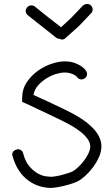

<svg xmlns="http://www.w3.org/2000/svg" viewBox="-20 -876 548 944"><path d="M305.7 -334Q478.5 -250 478.5 -157.2Q478.5 -128.9 465.8 -101.6Q453.1 -74.2 435.5 -51.3Q418 -28.3 398.9 -11.2Q379.9 5.9 367.2 12.7Q355.5 19.5 336.4 25.9Q317.4 32.2 297.4 37.1Q277.3 42 259.3 44.9Q241.2 47.9 229.5 47.9Q204.1 47.9 175.3 39.6Q146.5 31.2 120.1 12.2Q93.8 -6.8 72.8 -38.1Q51.8 -69.3 40 -115.2Q40 -136.7 67.4 -142.6Q76.2 -142.6 84 -137.2Q91.8 -131.8 93.8 -122.1Q104.5 -81.1 124.5 -58.1Q144.5 -35.2 165.5 -23.4Q186.5 -11.7 204.6 -9.3Q222.7 -6.8 229.5 -6.8Q238.3 -6.8 253.9 -9.3Q269.5 -11.7 285.6 -16.1Q301.8 -20.5 316.9 -25.4Q332 -30.3 339.8 -35.2Q348.6 -40 363.3 -53.2Q377.9 -66.4 391.1 -83.5Q404.3 -100.6 414.1 -120.1Q423.8 -139.6 423.8 -157.2Q423.8 -167 418 -180.2Q412.1 -193.4 397 -209.5Q381.8 -225.6 354 -244.1Q326.2 -262.7 282.2 -284.2Q253.9 -297.9 223.1 -312.5Q192.4 -327.1 166 -339.4Q139.6 -351.6 122.1 -360.4L104.5 -368.2L88.9 -375V-392.6Q88.9 -437.5 111.3 -471.2Q133.8 -504.9 166 -527.8Q198.2 -550.8 233.9 -562.5Q269.5 -574.2 296.9 -574.2Q325.2 -574.2 344.7 -567.4Q364.3 -560.5 377 -552.2Q389.6 -543.9 396 -536.6Q402.3 -529.3 403.3 -527.3Q408.2 -520.5 408.2 -512.7Q408.2 -498 395.5 -490.2Q387.7 -485.4 380.9 -485.4Q366.2 -485.4 358.4 -498Q357.4 -498 354 -501.5Q350.6 -504.9 343.3 -508.8Q335.9 -512.7 324.7 -516.1Q313.5 -519.5 296.9 -519.5Q280.3 -519.5 256.8 -512.7Q233.4 -505.9 210 -491.7Q186.5 -477.5 168 -457Q149.4 -436.5 144.5 -409.2Q157.2 -403.3 175.8 -395Q194.3 -386.7 216.3 -376.5Q238.3 -366.2 261.7 -355Q285.2 -343.8 305.7 -334ZM408.2 -856.4Q419.9 -856.4 426.8 -849.6Q435.5 -840.8 435.5 -829.1Q435.5 -818.4 427.7 -810.5L367.2 -747.1L302.7 -689.5Q294.9 -681.6 285.2 -681.6Q278.3 -681.6 274.4 -684.6Q265.6 -684.6 257.8 -689.5L187.5 -745.1L117.2 -800.8Q106.4 -809.6 106.4 -822.3Q106.4 -831.1 112.3 -838.9Q121.1 -849.6 133.8 -849.6Q143.6 -849.6 151.4 -843.8L220.7 -788.1L280.3 -742.2L329.1 -787.1L387.7 -848.6Q397.5 -856.4 408.2 -856.4Z"/></svg>

Font: Coming Soon
Style: Regular
Weight: 400
Designer: Dathan Boardman
Foundry: Open Window
Version: Version 1.002